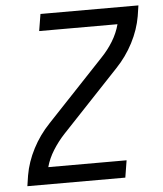

<svg xmlns="http://www.w3.org/2000/svg" viewBox="-53 -781 705 828"><g transform="rotate(-5 300.0 -367.5)"><path d="M32 0 39 -46Q49 -104 78 -160Q107 -216 151 -262L398 -524Q427 -554 448.5 -589Q470 -624 480 -662H141L153 -735H577L570 -689Q560 -631 531 -575Q502 -519 458 -473L211 -211Q183 -181 161 -146Q139 -111 129 -74H468L456 0Z"/></g></svg>

Font: Iosevka Curly Extended Oblique
Style: Regular
Weight: 400
Width: 7
Italic angle: -9°
Monospace: yes
Designer: Belleve Invis
Foundry: Belleve Invis
Version: Version 11.1.0; ttfautohint (v1.8.3)